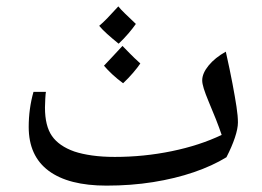

<svg xmlns="http://www.w3.org/2000/svg" viewBox="-20 -582 823 602"><path d="M314 0Q195 0 132.5 -46.5Q70 -93 70 -184Q70 -241 85 -294H124Q123 -290 122 -273Q121 -256 121 -245Q121 -187 143 -155.5Q165 -124 213 -107Q237 -99 269 -94.5Q301 -90 340 -90Q431 -90 518.5 -108Q606 -126 675 -159Q668 -180 657 -208Q646 -236 634 -264Q624 -288 619 -304Q614 -320 614 -330Q614 -352 634 -376.5Q654 -401 688 -420Q701 -362 709 -319.5Q717 -277 721.5 -247.5Q726 -218 726 -198Q726 -179 716.5 -150.5Q707 -122 690 -89Q646 -62 587.5 -42Q529 -22 460 -11Q391 0 314 0ZM352 -445Q331 -462 316 -475.5Q301 -489 291 -501Q302 -510 317 -525.5Q332 -541 351 -562Q358 -553 372 -539.5Q386 -526 406 -507Q397 -494 383 -477.5Q369 -461 352 -445ZM366 -321Q347 -335 332 -349Q317 -363 306 -376Q316 -387 331 -402.5Q346 -418 364 -438Q373 -429 386.5 -415Q400 -401 420 -383Q412 -371 397.5 -354Q383 -337 366 -321Z"/></svg>

Font: Noto Naskh Arabic Medium
Style: Regular
Weight: 500
Designer: Monotype Design Team, David Williams, Mohamad Dakak and Nizar Qandah
Foundry: Monotype Imaging Inc.
Version: Version 2.016